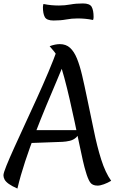

<svg xmlns="http://www.w3.org/2000/svg" viewBox="-25 -1061 690 1114"><path d="M352 -707Q332 -657 303.5 -590.5Q275 -524 243 -447Q211 -370 179.5 -288Q148 -206 121 -124.5Q94 -43 76 33Q44 19 26 6Q8 -7 1.5 -19.5Q-5 -32 -5 -44Q-5 -57 12 -99Q29 -141 57 -203Q85 -265 119.5 -339.5Q154 -414 189.5 -492Q225 -570 256 -643.5Q287 -717 308 -776ZM473 -64Q466 -85 456 -128.5Q446 -172 434 -230.5Q422 -289 408 -354.5Q394 -420 379 -485.5Q364 -551 348.5 -608.5Q333 -666 318 -708Q305 -743 289.5 -761.5Q274 -780 263 -793Q279 -799 294 -802Q309 -805 322 -805Q358 -805 381.5 -783.5Q405 -762 421.5 -721.5Q438 -681 451.5 -623.5Q465 -566 480 -493Q501 -396 519.5 -304Q538 -212 562 -136Q586 -60 620 -12Q600 0 578 8Q556 16 541 16Q510 16 497 -4.5Q484 -25 473 -64ZM167 -306H436Q433 -278 417 -263.5Q401 -249 379.5 -244Q358 -239 337 -238L145 -231ZM286 -942Q246 -942 235 -962Q224 -982 224 -1020Q224 -1025 225 -1029Q226 -1033 227 -1038Q251 -1033 273 -1031Q295 -1029 317 -1029Q351 -1029 383.5 -1035Q416 -1041 456 -1041Q496 -1041 507 -1021Q518 -1001 518 -963Q518 -959 517.5 -954.5Q517 -950 515 -945Q491 -950 469.5 -952Q448 -954 425 -954Q391 -954 359 -948Q327 -942 286 -942Z"/></svg>

Font: Merienda
Style: Regular
Weight: 400
Designer: Eduardo Rodriguez Tunni
Foundry: Eduardo Rodriguez Tunni
Version: Version 2.001